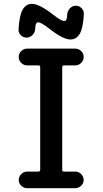

<svg xmlns="http://www.w3.org/2000/svg" viewBox="-20 -985 540 1005"><path d="M119.1 -788.1Q101.6 -788.1 88.9 -800.8Q76.2 -813.5 77.1 -831.1Q81.1 -904.3 98.6 -934.6Q116.2 -964.8 147.5 -964.8Q185.5 -964.8 256.8 -909.2Q300.8 -875 316.4 -875Q323.2 -875 327.1 -881.8Q331.1 -888.7 332 -911.1Q334 -928.7 346.7 -941.9Q359.4 -955.1 377 -955.1Q394.5 -955.1 407.2 -941.9Q419.9 -928.7 418.9 -911.1Q415 -837.9 397.5 -808.1Q379.9 -778.3 348.6 -778.3Q310.5 -778.3 239.3 -834Q195.3 -868.2 179.7 -868.2Q172.9 -868.2 168.9 -860.8Q165 -853.5 164.1 -832Q163.1 -814.5 149.9 -801.3Q136.7 -788.1 119.1 -788.1ZM314.5 -642.6Q306.6 -642.6 305.7 -633.8V-95.7Q305.7 -86.9 314.5 -86.9H374Q391.6 -86.9 404.8 -73.7Q418 -60.5 418 -43Q418 -25.4 404.8 -12.7Q391.6 0 374 0H122.1Q104.5 0 91.3 -12.7Q78.1 -25.4 78.1 -43Q78.1 -60.5 91.3 -73.7Q104.5 -86.9 122.1 -86.9H181.6Q189.5 -86.9 190.4 -95.7V-633.8Q190.4 -642.6 181.6 -642.6H122.1Q104.5 -642.6 91.3 -655.8Q78.1 -668.9 78.1 -687Q78.1 -705.1 91.3 -717.8Q104.5 -730.5 122.1 -730.5H374Q391.6 -730.5 404.8 -717.8Q418 -705.1 418 -687Q418 -668.9 404.8 -655.8Q391.6 -642.6 374 -642.6Z"/></svg>

Font: Rounded Mgen+ 1mn medium
Style: Regular
Weight: 500
Designer: [Source Han Sans]
Ryoko NISHIZUKA  (kana & ideographs); Paul D. Hunt (Latin, Greek & Cyrillic); Wenlong ZHANG  (bopomofo
Version: Version 1.059.20150602